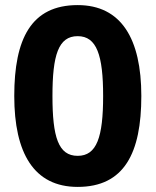

<svg xmlns="http://www.w3.org/2000/svg" viewBox="-20 -815 612 754"><path d="M535 -438C535 -663 456 -795 285 -795C102 -795 36 -662 36 -438C36 -214 113 -81 285 -81C468 -81 535 -214 535 -438ZM186 -438C186 -598 209 -673 285 -673C360 -673 385 -598 385 -438C385 -276 360 -203 285 -203C209 -203 186 -277 186 -438Z"/></svg>

Font: Noto Sans Kannada UI
Style: Bold
Weight: 700
Designer: Jelle Bosma - Monotype Design Team
Foundry: Monotype Imaging Inc.
Version: Version 2.005